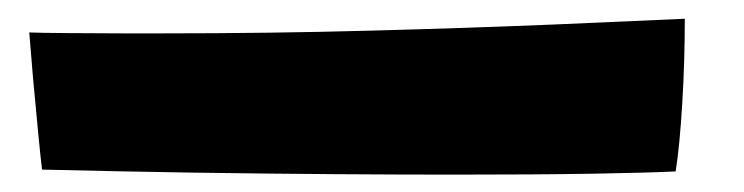

<svg xmlns="http://www.w3.org/2000/svg" viewBox="-20 -50 814 210"><path d="M158.5 -13.5Q275.5 -13.5 386 -16.5Q496.5 -19.5 586 -23.2Q675.5 -27 729 -29.5Q729 17.5 726.2 63.2Q723.5 109 719 137.5Q688 139 627.5 140Q567 141 476.5 141Q420 141 346.2 140.5Q272.5 140 190.2 138.8Q108 137.5 26 135.5Q24.5 124 21.8 95.8Q19 67.5 16.2 36.2Q13.5 5 12 -14.5Q25 -14 54.5 -13.8Q84 -13.5 114 -13.5Q144 -13.5 158.5 -13.5Z"/></svg>

Font: Grandstander ExtraBold
Style: Regular
Weight: 800
Designer: Tyler Finck
Foundry: Etcetera Type Co
Version: Version 1.200; ttfautohint (v1.8.3)